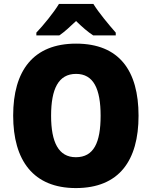

<svg xmlns="http://www.w3.org/2000/svg" viewBox="-20 -947 772 977"><path d="M455 -927H280C255 -885 199 -816 165 -781V-767H282C310 -786 334 -809 367 -840C399 -809 425 -786 454 -767H569V-781C533 -822 483 -882 455 -927ZM685 -358C685 -587 587 -725 367 -725C149 -725 47 -587 47 -359C47 -130 150 10 366 10C586 10 685 -130 685 -358ZM240 -358C240 -494 277 -571 367 -571C456 -571 492 -495 492 -358C492 -221 457 -147 366 -147C278 -147 240 -223 240 -358Z"/></svg>

Font: Noto Sans Devanagari SemiCondensed Black
Style: Regular
Weight: 900
Width: 4
Designer: Jelle Bosma - Monotype Design Team
Foundry: Monotype Imaging Inc.
Version: Version 2.004